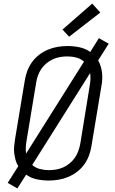

<svg xmlns="http://www.w3.org/2000/svg" viewBox="-20 -1000 640 1072"><path d="M77 52 23 21 82 -72Q72 -88 67 -106.5Q62 -125 59.5 -144Q57 -163 59 -183Q61 -203 64 -223L118 -548Q122 -575 131.5 -601.5Q141 -628 158 -652Q175 -676 198.5 -694Q222 -712 248.5 -723Q275 -734 302.5 -738.5Q330 -743 357 -743Q391 -743 424 -736Q457 -729 484 -710L532 -787L587 -756L528 -663Q537 -647 542.5 -628.5Q548 -610 550 -591Q552 -572 550.5 -552Q549 -532 545 -512L491 -187Q487 -160 477.5 -133.5Q468 -107 451 -83Q434 -59 410.5 -41Q387 -23 360.5 -12Q334 -1 306.5 3.5Q279 8 253 8Q218 8 185 1Q152 -6 126 -25ZM126 -143 449 -656Q431 -672 406.5 -678.5Q382 -685 356 -685Q336 -685 315.5 -681.5Q295 -678 276 -669.5Q257 -661 240 -647Q223 -633 211 -615.5Q199 -598 192 -578.5Q185 -559 182 -539L128 -213Q125 -195 124 -177.5Q123 -160 126 -143ZM253 -50Q273 -50 293.5 -53.5Q314 -57 333 -65.5Q352 -74 369 -88Q386 -102 398 -119.5Q410 -137 417 -156.5Q424 -176 428 -196L481 -522Q484 -540 485 -557.5Q486 -575 483 -592L160 -79Q178 -63 202.5 -56.5Q227 -50 253 -50ZM366 -795 329 -835 495 -980 540 -930Z"/></svg>

Font: Iosevka SS04 Lt Ex Obl
Style: Regular
Weight: 300
Width: 7
Italic angle: -9°
Monospace: yes
Designer: Belleve Invis
Foundry: Belleve Invis
Version: Version 19.0.0; ttfautohint (v1.8.4)